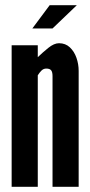

<svg xmlns="http://www.w3.org/2000/svg" viewBox="-20 -722 349 742"><path d="M25 0V-547H126V-501Q144 -518.5 166.5 -536.8Q189 -555 208 -555Q233 -555 250 -539Q267 -523 275.5 -498.5Q284 -474 284 -448V0H183V-428Q183 -444 177.5 -450.5Q172 -457 159 -457Q148 -457 140.2 -449.2Q132.5 -441.5 126 -431V0ZM105 -612 172 -702H277L183 -612Z"/></svg>

Font: League Gothic
Style: Regular
Weight: 400
Designer: The League of Moveable Type
Version: Version 2.001